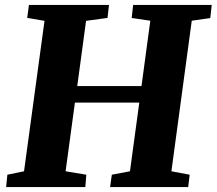

<svg xmlns="http://www.w3.org/2000/svg" viewBox="-20 -763 884 783"><path d="M5 0 10 -50.5 78 -64.5 161.5 -678 91 -690 98 -743H424.5L418.5 -690L331 -678L295 -412H557L593 -678.5L517 -689.5L523 -743H843.5L837.5 -689.5L762 -678.5L679 -64.5L753.5 -50.5L747.5 0H429L436 -50.5L510 -64.5L548 -344.5H285.5L247.5 -64.5L332 -50.5L328 0Z"/></svg>

Font: Merriweather 20pt Black
Style: Italic
Weight: 900
Italic angle: -7.8°
Version: Version 2.101